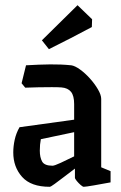

<svg xmlns="http://www.w3.org/2000/svg" viewBox="-20 -708 465 738"><path d="M171 10Q99 10 65 -28Q31 -66 31 -122Q31 -146 36.5 -171Q42 -196 55 -219L265 -248V-308Q265 -340 253 -355Q241 -370 216 -372Q203 -373 179 -373Q155 -373 128 -372.5Q101 -372 77 -371L63 -388L80 -457Q131 -460 173 -460.5Q215 -461 254 -457Q268 -455 287.5 -441Q307 -427 325.5 -406.5Q344 -386 356.5 -364.5Q369 -343 369 -328V-65L405 -50V-7Q373 -1 341 4.5Q309 10 302 10Q298 10 290 3Q282 -4 275 -12.5Q268 -21 268 -25V-60Q247 -44 226 -28Q205 -12 190 -1Q175 10 171 10ZM133 -129Q133 -103 142 -87Q151 -71 182 -71Q189 -71 213 -82Q237 -93 265 -107V-200L137 -173Q133 -153 133 -129ZM168 -519 141 -553 278 -688 334 -634 333 -604Q298 -585 253 -562Q208 -539 168 -519Z"/></svg>

Font: Grenze Gotisch Medium
Style: Regular
Weight: 500
Designer: Renata Polastri
Foundry: Omnibus-Type
Version: Version 1.001